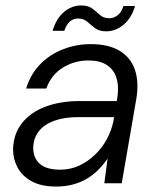

<svg xmlns="http://www.w3.org/2000/svg" viewBox="-20 -673 581 705"><path d="M186 12Q131 12 96 -7.5Q61 -27 44.5 -58Q28 -89 28 -124Q29 -180 60 -220Q91 -260 146 -281Q201 -302 274 -302H409Q418 -353 408 -385.5Q398 -418 372 -434.5Q346 -451 305 -451Q253 -451 210.5 -424.5Q168 -398 150 -348H76Q92 -401 128 -437.5Q164 -474 212.5 -492.5Q261 -511 313 -511Q379 -511 420 -486Q461 -461 476 -415Q491 -369 480 -307L427 0H363L375 -91Q361 -70 342.5 -51Q324 -32 301 -18Q278 -4 249.5 4Q221 12 186 12ZM201 -50Q239 -50 271 -65Q303 -80 329 -105Q355 -130 372 -161.5Q389 -193 396 -226L399 -243H268Q216 -243 179 -229.5Q142 -216 122.5 -191Q103 -166 102 -131Q102 -93 126 -71.5Q150 -50 201 -50ZM173 -560Q187 -606 215.5 -629.5Q244 -653 278 -653Q304 -653 319 -641.5Q334 -630 347 -618Q360 -606 382 -606Q398 -606 412.5 -617.5Q427 -629 433 -651H476Q463 -607 434 -582.5Q405 -558 370 -558Q344 -558 328.5 -570Q313 -582 300 -593.5Q287 -605 266 -605Q249 -605 236.5 -594Q224 -583 216 -560Z"/></svg>

Font: DM Sans 20pt Light
Style: Italic
Weight: 300
Italic angle: -10°
Version: Version 4.004;gftools[0.9.30]